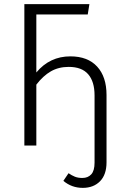

<svg xmlns="http://www.w3.org/2000/svg" viewBox="-20 -705 577 930"><path d="M496 -245V81Q496 141 464.5 173Q433 205 381 205Q327 205 287 171L312 134Q328 145 343 151Q358 157 379 157Q406 157 422 139.5Q438 122 438 83V-243Q438 -310 407 -345.5Q376 -381 313 -381Q264 -381 226.5 -359.5Q189 -338 156 -295V0H98V-685H413L405 -635H156V-354Q221 -432 321 -432Q405 -432 450.5 -382.5Q496 -333 496 -245Z"/></svg>

Font: Fira Sans Condensed Light
Style: Regular
Weight: 300
Width: 3
Designer: bBox Type GmbH & Carrois Corporate GbR & Edenspiekermann AG
Foundry: bBox Type GmbH & Carrois Corporate GbR & Edenspiekermann AG
Version: Version 4.301